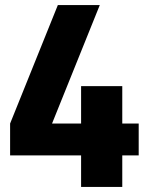

<svg xmlns="http://www.w3.org/2000/svg" viewBox="-20 -740 594 760"><path d="M464 -251H529V-125H464V0H301V-125H20V-251L209 -720H375L186 -251H301V-399H464Z"/></svg>

Font: Akshar
Style: Bold
Weight: 700
Designer: Tall Chai
Foundry: Tall Chai
Version: Version 1.000